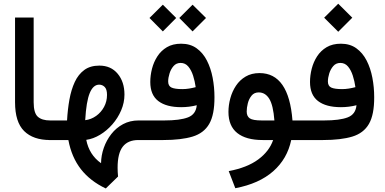

<svg xmlns="http://www.w3.org/2000/svg" viewBox="-20 -768 2111 1053"><path d="M267.1 0H254.9Q162.1 0 112.3 -49.3Q62.5 -98.6 62.5 -207.5V-671.9H164.6V-207Q164.6 -148.4 187.3 -127.9Q210 -107.4 254.9 -107.4H267.1Z M560.1 265.6Q474.6 225.1 423.6 159.7Q372.6 94.2 355 0H247.6V-107.4H347.7Q351.1 -168 360.8 -222.2Q370.6 -276.4 390.1 -318.4Q409.7 -360.4 442.4 -384.3Q475.1 -408.2 524.9 -408.2Q588.4 -408.2 625.5 -363.5Q662.6 -318.8 662.6 -249.5Q662.6 -205.1 644.5 -162.8Q626.5 -120.6 596.2 -85.9Q565.9 -51.3 528.6 -28.8Q491.2 -6.3 453.1 -1Q469.2 81.1 534.2 127Q534.7 84.5 549.3 42.7Q564 1 590.6 -33Q617.2 -66.9 655 -87.2Q692.9 -107.4 739.7 -107.4H756.3V0H738.8Q681.6 0 653.3 36.4Q625 72.8 625 151.4Q625 174.8 627.4 200.2ZM447.3 -108.9Q480 -112.8 507.3 -132.3Q534.7 -151.9 550.8 -181.9Q566.9 -211.9 566.9 -247.6Q566.9 -278.3 554.2 -291Q541.5 -303.7 523.9 -303.7Q491.2 -303.7 472.2 -257.8Q453.1 -211.9 447.3 -108.9Z M963.4 -669.4 1036.1 -742.2 1109.9 -669.4 1036.1 -595.7ZM799.8 -669.4 873 -742.2 946.3 -669.4 873 -595.7ZM1059.1 -190.9Q1018.1 -180.2 973.6 -180.2Q892.1 -180.2 848.1 -213.9Q804.2 -247.6 804.2 -318.4Q804.2 -354.5 813.7 -391.4Q823.2 -428.2 843.3 -459.2Q863.3 -490.2 895.5 -509.3Q927.7 -528.3 973.6 -528.3Q1023.4 -528.3 1058.3 -503.2Q1093.3 -478 1114.7 -436Q1136.2 -394 1146.2 -341.8Q1156.2 -289.6 1156.2 -235.4Q1156.7 -139.2 1127.4 -88.4Q1098.1 -37.6 1035.9 -18.8Q973.6 0 876 0H736.8V-107.4H881.3Q967.3 -107.4 1011 -124.3Q1054.7 -141.1 1059.1 -190.9ZM1053.2 -290Q1048.8 -322.3 1039.1 -352.8Q1029.3 -383.3 1012.7 -403.1Q996.1 -422.9 970.7 -422.9Q946.8 -422.9 931.9 -405.8Q917 -388.7 909.7 -365Q902.3 -341.3 902.3 -321.3Q902.3 -296.4 920.7 -287.8Q939 -279.3 980 -279.3Q998 -279.3 1016.6 -282.2Q1035.2 -285.2 1053.2 -290Z M1403.3 -367.2Q1564 -367.2 1584 -107.4H1632.3V0H1577.1Q1555.7 103 1478.5 171.1Q1401.4 239.3 1270.5 264.2L1234.4 170.4Q1335.4 151.4 1396 106.7Q1456.5 62 1478 0H1420.4Q1329.1 0 1281 -38.6Q1232.9 -77.1 1232.9 -154.3Q1232.9 -191.4 1243.2 -229Q1253.4 -266.6 1274.2 -297.9Q1294.9 -329.1 1327.1 -348.1Q1359.4 -367.2 1403.3 -367.2ZM1484.9 -107.4Q1478.5 -190.9 1456.8 -226.1Q1435.1 -261.2 1398.9 -261.2Q1374 -261.2 1359.6 -243.4Q1345.2 -225.6 1339.1 -201.2Q1333 -176.8 1333 -156.7Q1333 -130.4 1349.9 -118.9Q1366.7 -107.4 1415.5 -107.4Z M1757.8 -670.9 1835 -747.6 1912.1 -670.9 1835 -593.8ZM1935.1 -190.9Q1894 -180.2 1849.6 -180.2Q1768.1 -180.2 1724.1 -213.9Q1680.2 -247.6 1680.2 -318.4Q1680.2 -354.5 1689.7 -391.4Q1699.2 -428.2 1719.2 -459.2Q1739.3 -490.2 1771.5 -509.3Q1803.7 -528.3 1849.6 -528.3Q1899.4 -528.3 1934.3 -503.2Q1969.2 -478 1990.7 -436Q2012.2 -394 2022.2 -341.8Q2032.2 -289.6 2032.2 -235.4Q2032.7 -139.2 2003.4 -88.4Q1974.1 -37.6 1911.9 -18.8Q1849.6 0 1752 0H1612.8V-107.4H1757.3Q1843.3 -107.4 1887 -124.3Q1930.7 -141.1 1935.1 -190.9ZM1929.2 -290Q1924.8 -322.3 1915 -352.8Q1905.3 -383.3 1888.7 -403.1Q1872.1 -422.9 1846.7 -422.9Q1822.8 -422.9 1807.9 -405.8Q1793 -388.7 1785.6 -365Q1778.3 -341.3 1778.3 -321.3Q1778.3 -296.4 1796.6 -287.8Q1814.9 -279.3 1856 -279.3Q1874 -279.3 1892.6 -282.2Q1911.1 -285.2 1929.2 -290Z"/></svg>

Font: Vazir Medium WOL
Style: Medium-WOL
Weight: 500
Designer: Saber Rastikerdar
Foundry: Saber Rastikerdar
Version: Version 27.0.1